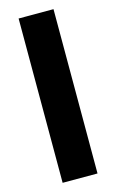

<svg xmlns="http://www.w3.org/2000/svg" viewBox="-114 -777 499 824"><g transform="rotate(-15 135.0 -365.0)"><path d="M57.7 0V-730H212.7V0Z"/></g></svg>

Font: MuseoModerno Thin
Style: Regular
Weight: 100
Designer: Pablo Cosgaya, Héctor Gatti, Marcela Romero, and the Authors of The MuseoModerno Project.
Foundry: Omnibus-Type Team
Version: Version 1.003